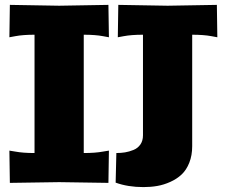

<svg xmlns="http://www.w3.org/2000/svg" viewBox="-20 -741 920 779"><path d="M859.9 -721.2 861.8 -589.8 837.9 -594.2Q806.6 -600.1 759.8 -600.1V-147.9Q759.8 -110.4 748 -80.8Q736.3 -51.3 717 -33.2Q697.8 -15.1 671.4 -3.2Q645 8.8 618.4 13.4Q591.8 18.1 562 18.1Q499 18.1 449.2 0L452.1 -120.1Q470.7 -120.1 487.3 -122.8Q503.9 -125.5 521.5 -132.6Q539.1 -139.6 549.6 -154.8Q560.1 -169.9 560.1 -191.9V-600.1Q513.2 -600.1 481.9 -594.2L458 -589.8L460 -721.2L660.2 -717.8ZM419.9 -721.2 421.9 -589.8 397.9 -594.2Q366.7 -600.1 319.8 -600.1V-120.1Q366.7 -120.1 397.9 -126L421.9 -129.9L419.9 1L220.2 -2L20 1L18.1 -129.9L42 -126Q73.2 -120.1 120.1 -120.1V-600.1Q73.2 -600.1 42 -594.2L18.1 -589.8L20 -721.2L220.2 -717.8Z"/></svg>

Font: Zantroke
Style: Regular
Weight: 500
Foundry: gluk
Version: Version 0.36